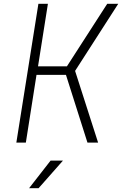

<svg xmlns="http://www.w3.org/2000/svg" viewBox="-20 -750 642 1010"><path d="M66 0 182 -730H232L180 -401H332L544 -730H602L375 -377L496 0H440L327 -356H172L116 0ZM133 240 246 95H311L183 240Z"/></svg>

Font: JetBrains Mono Thin
Style: Italic
Weight: 100
Italic angle: -9°
Monospace: yes
Designer: Philipp Nurullin, Konstantin Bulenkov
Foundry: JetBrains
Version: Version 2.305; ttfautohint (v1.8.4.7-5d5b)